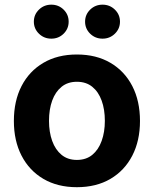

<svg xmlns="http://www.w3.org/2000/svg" viewBox="-20 -780 650 811"><path d="M304.7 10.7Q223.1 10.7 163.3 -24.4Q103.5 -59.6 71 -122.6Q38.6 -185.5 38.6 -269Q38.6 -353.5 71 -416.5Q103.5 -479.5 163.3 -514.6Q223.1 -549.8 304.7 -549.8Q386.7 -549.8 446.5 -514.6Q506.3 -479.5 538.8 -416.5Q571.3 -353.5 571.3 -269Q571.3 -185.5 538.8 -122.6Q506.3 -59.6 446.5 -24.4Q386.7 10.7 304.7 10.7ZM304.7 -104.5Q343.8 -104.5 369.9 -126Q396 -147.5 409.4 -184.8Q422.9 -222.2 422.9 -269.5Q422.9 -317.9 409.4 -355Q396 -392.1 369.9 -413.3Q343.8 -434.6 304.7 -434.6Q266.1 -434.6 240 -413.3Q213.9 -392.1 200.4 -355Q187 -317.9 187 -269.5Q187 -222.2 200.4 -184.8Q213.9 -147.5 240 -126Q266.1 -104.5 304.7 -104.5ZM413.1 -616.7Q382.3 -616.7 360.8 -637.7Q339.4 -658.7 339.4 -688.5Q339.4 -718.3 360.8 -739.3Q382.3 -760.3 413.1 -760.3Q443.8 -760.3 465.3 -739.3Q486.8 -718.3 486.8 -688.5Q486.8 -658.7 465.3 -637.7Q443.8 -616.7 413.1 -616.7ZM196.8 -616.7Q166 -616.7 144.5 -637.7Q123 -658.7 123 -688.5Q123 -718.3 144.5 -739.3Q166 -760.3 196.8 -760.3Q227.5 -760.3 248.8 -739.3Q270 -718.3 270 -688.5Q270 -658.7 248.8 -637.7Q227.5 -616.7 196.8 -616.7Z"/></svg>

Font: Inter 16pt
Style: Bold
Weight: 700
Version: Version 4.001;git-66647c0bb